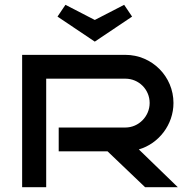

<svg xmlns="http://www.w3.org/2000/svg" viewBox="-20 -778 788 798"><path d="M557 -157C640 -181 701 -260 701 -350C701 -460 612 -550 501 -550H72V0H172V-451H501C557 -451 602 -406 602 -350C602 -295 557 -248 501 -248H224V-149H427L583 0H719ZM219 -709 374 -605 529 -709 496 -758 374 -695 252 -758Z"/></svg>

Font: Bruno Ace SC
Style: Regular
Weight: 400
Designer: Astigmatic (AOETI)
Foundry: Astigmatic (AOETI)
Version: Version 1.000